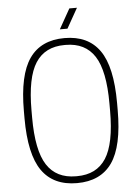

<svg xmlns="http://www.w3.org/2000/svg" viewBox="-62 -998 765 1055"><g transform="rotate(-5 320.0 -470.0)"><path d="M63 -370V-410Q63 -609 126.5 -699.5Q190 -790 320 -790Q450 -790 513.5 -699.5Q577 -609 577 -410V-370Q577 -171 513.5 -80.5Q450 10 320 10Q190 10 126.5 -80.5Q63 -171 63 -370ZM317 -28H323Q431 -28 483 -108.5Q535 -189 535 -370V-410Q535 -591 483 -671.5Q431 -752 323 -752H317Q209 -752 157 -671.5Q105 -591 105 -410V-370Q105 -189 157 -108.5Q209 -28 317 -28ZM361 -950H403L341 -840H299Z"/></g></svg>

Font: Cooper Hewitt
Style: Light
Weight: 703
Designer: Village Type and Design LLC
Foundry: Cooper Hewitt Smithsonian Design Museum
Version: 1.000